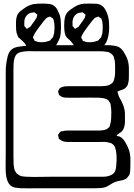

<svg xmlns="http://www.w3.org/2000/svg" viewBox="-20 -986 748 1071"><path d="M707 -47Q706 -37 705.5 -26.5Q705 -16 700 -8L693 1Q692 2 690 4.5Q688 7 686 9Q683 12 677 14Q665 20 652 21.5Q639 23 626 28Q621 29 616 32Q611 35 606 37Q596 42 587.5 48Q579 54 568 58Q555 62 540.5 63Q526 64 512 64H198Q176 64 146.5 64.5Q117 65 94 64Q80 63 65 60.5Q50 58 38 48Q28 39 22.5 25Q17 11 15 -2Q12 -17 11.5 -40.5Q11 -64 11.5 -87.5Q12 -111 12 -126V-552Q12 -572 12 -591.5Q12 -611 15 -630Q17 -650 23.5 -674Q30 -698 46 -711Q56 -719 69.5 -722.5Q83 -726 95 -727Q115 -730 136 -732Q157 -734 178 -734Q187 -734 218 -734Q249 -734 291 -734Q333 -734 374.5 -734Q416 -734 447 -734Q478 -734 487 -734H588Q607 -733 625.5 -729.5Q644 -726 658 -712Q663 -707 667.5 -700Q672 -693 676 -686Q683 -674 688 -662Q693 -650 696 -636Q699 -620 699 -602Q699 -584 699 -567Q699 -555 698.5 -543Q698 -531 694 -519Q693 -517 692.5 -513.5Q692 -510 690 -508Q688 -504 683 -498.5Q678 -493 674 -491Q670 -488 663.5 -486Q657 -484 652 -482Q649 -481 646 -480Q643 -479 640 -477Q639 -476 637.5 -476Q636 -476 635 -475Q634 -474 636 -472L639 -461Q642 -448 649 -437Q656 -426 661 -414Q666 -404 669.5 -393.5Q673 -383 675 -372Q677 -360 677 -348Q677 -336 677 -324Q677 -315 677 -305.5Q677 -296 675 -287Q673 -274 666.5 -262.5Q660 -251 649 -245Q645 -242 641 -240Q637 -238 634 -233Q630 -229 630 -228Q630 -227 635 -227Q639 -226 643 -225.5Q647 -225 650 -223Q660 -218 667 -209.5Q674 -201 679 -192Q687 -179 694 -163.5Q701 -148 704 -132Q708 -113 707.5 -91.5Q707 -70 707 -47ZM55 -588V-172Q55 -150 55 -120.5Q55 -91 56 -68Q57 -57 59 -47Q61 -37 67 -27Q69 -26 70.5 -23Q72 -20 73 -18Q75 -17 77.5 -15.5Q80 -14 82 -12Q84 -11 86.5 -9Q89 -7 92 -6Q101 -2 111 -1.5Q121 -1 131 0Q146 1 169 1Q192 1 215.5 0.5Q239 0 254 0H520Q537 0 555 0Q573 0 589 -5Q597 -8 605 -12.5Q613 -17 618 -24Q623 -31 625 -40Q627 -49 628 -57Q630 -74 630.5 -93Q631 -112 629 -129Q628 -145 623 -160.5Q618 -176 604 -185Q602 -187 599 -187.5Q596 -188 594 -189Q579 -194 563 -194.5Q547 -195 531 -194H389Q372 -194 352 -194.5Q332 -195 318 -205Q316 -207 313 -209Q310 -211 308 -212Q307 -215 306.5 -220Q306 -225 305 -228Q303 -232 304 -234Q304 -235 307 -238Q309 -241 312 -245.5Q315 -250 318 -252Q322 -254 328 -254Q339 -257 349 -257.5Q359 -258 369 -258H508Q522 -258 535 -258Q548 -258 561 -261Q564 -262 568 -263Q572 -264 574 -265Q576 -266 578 -267.5Q580 -269 581 -270Q583 -272 586.5 -274.5Q590 -277 591 -280Q593 -282 593 -285.5Q593 -289 594 -291Q597 -299 598 -307Q599 -315 600 -323Q601 -341 601 -359.5Q601 -378 598 -396Q597 -399 597 -402.5Q597 -406 595 -409Q594 -412 592 -415Q590 -418 588 -421Q587 -423 586 -425Q585 -427 583 -428Q581 -430 578 -431Q575 -432 573 -433Q563 -438 552.5 -439Q542 -440 531 -441Q509 -442 478 -441.5Q447 -441 424 -441H363Q355 -441 345 -441.5Q335 -442 327 -445Q324 -446 320.5 -448.5Q317 -451 314 -453Q313 -454 311.5 -454.5Q310 -455 309 -456Q308 -458 307.5 -462.5Q307 -467 306 -469Q304 -473 304 -477Q304 -479 307 -482Q309 -485 311 -489.5Q313 -494 315 -495Q317 -497 321.5 -498.5Q326 -500 329 -501Q336 -504 344.5 -504.5Q353 -505 361 -505H542Q553 -505 566.5 -506.5Q580 -508 590 -512Q592 -513 594.5 -515Q597 -517 599 -518Q601 -520 603.5 -521Q606 -522 607 -523Q612 -529 615 -537.5Q618 -546 619 -553Q622 -567 622 -582Q622 -597 622 -611Q622 -623 621.5 -635Q621 -647 617 -659Q617 -663 615 -669Q605 -688 583 -696Q579 -697 575 -697Q571 -697 567 -698Q555 -700 543 -700Q531 -700 519 -700H181Q163 -700 144.5 -700.5Q126 -701 109 -698Q101 -697 92 -694.5Q83 -692 76 -686Q70 -682 66 -674Q62 -666 60 -659Q56 -643 55.5 -625Q55 -607 55 -588ZM588 -809Q586 -787 579 -765.5Q572 -744 555 -726Q549 -720 542 -714Q535 -708 527 -705Q514 -700 498 -700Q482 -700 468 -700Q448 -700 431 -704Q429 -705 426 -705Q423 -705 421 -706Q405 -714 396.5 -727.5Q388 -741 377 -754Q370 -762 361 -769Q352 -776 347 -785Q343 -793 341.5 -801.5Q340 -810 339 -818Q338 -831 338 -844Q338 -857 339 -869Q340 -880 342.5 -890.5Q345 -901 351 -910Q355 -917 361.5 -923Q368 -929 374 -933Q385 -941 397 -948.5Q409 -956 422 -960Q436 -965 451.5 -965.5Q467 -966 482 -966Q498 -966 516.5 -965Q535 -964 549 -954Q559 -947 566 -935Q573 -923 577 -912Q586 -890 588 -861.5Q590 -833 588 -809ZM315 -778Q308 -759 297 -740Q286 -721 268 -710Q252 -702 232 -701Q212 -700 195 -700Q182 -701 167 -703Q152 -705 141 -714Q132 -720 127 -730Q122 -740 115 -748Q110 -754 103.5 -759.5Q97 -765 90 -771Q89 -773 86.5 -774.5Q84 -776 82 -778Q81 -780 80 -783Q79 -786 78 -788Q71 -803 70 -819.5Q69 -836 69 -852Q69 -860 69.5 -868Q70 -876 71 -884Q72 -889 74 -894.5Q76 -900 77 -904Q84 -916 95 -925Q106 -934 117 -941Q128 -949 140.5 -954.5Q153 -960 166 -963Q180 -965 193.5 -965.5Q207 -966 220 -966Q238 -966 257 -963.5Q276 -961 289 -947Q295 -941 299.5 -932.5Q304 -924 307 -916Q316 -901 318.5 -874.5Q321 -848 320 -821.5Q319 -795 315 -778ZM184 -887 187 -899Q187 -901 188 -902.5Q189 -904 188 -905Q187 -906 183 -908Q181 -910 177.5 -913Q174 -916 172 -917Q171 -918 168 -917Q165 -916 163 -916Q160 -915 156 -915Q152 -915 149 -914Q128 -906 119 -883Q114 -868 116 -851Q116 -849 115.5 -845.5Q115 -842 116 -840Q117 -839 119 -837Q121 -835 122 -834Q123 -833 125.5 -829.5Q128 -826 129 -825Q131 -825 132.5 -826Q134 -827 135 -828Q137 -830 139.5 -831.5Q142 -833 145 -834Q149 -836 151.5 -840Q154 -844 157 -848Q164 -857 170.5 -866.5Q177 -876 184 -887ZM453 -887 456 -899Q456 -901 457 -902.5Q458 -904 457 -905Q456 -906 452 -908Q450 -910 446.5 -913Q443 -916 441 -917Q440 -918 437 -917Q434 -916 432 -916Q429 -915 425 -915Q421 -915 418 -914Q397 -906 388 -883Q383 -868 385 -851Q385 -849 384.5 -845.5Q384 -842 385 -840Q386 -839 388 -837Q390 -835 391 -834Q392 -833 394.5 -829.5Q397 -826 398 -825Q400 -825 401.5 -826Q403 -827 404 -828Q406 -830 408.5 -831.5Q411 -833 414 -834Q418 -836 420.5 -840Q423 -844 426 -848Q433 -857 439.5 -866.5Q446 -876 453 -887ZM194 -829Q187 -819 180 -809Q173 -799 168 -788Q167 -786 165.5 -782.5Q164 -779 164 -777Q164 -775 165.5 -773Q167 -771 168 -769Q170 -767 171 -763.5Q172 -760 173 -758Q177 -756 181 -756Q191 -751 199 -751Q211 -750 223 -751Q235 -752 247 -756L257 -759Q260 -761 262.5 -764Q265 -767 267 -770Q269 -771 271 -773Q273 -775 274 -776Q276 -779 277 -783Q278 -787 279 -791Q283 -800 283 -810.5Q283 -821 284 -831Q284 -839 283.5 -848.5Q283 -858 281 -866Q280 -869 279 -874Q278 -879 276 -882Q275 -884 272 -885.5Q269 -887 267 -888Q262 -893 260 -893Q259 -894 256 -892.5Q253 -891 251 -891Q246 -889 242.5 -887.5Q239 -886 235 -881Q224 -869 214.5 -856Q205 -843 194 -829ZM463 -829Q456 -819 449 -809Q442 -799 437 -788Q436 -786 434.5 -782.5Q433 -779 433 -777Q433 -775 434.5 -773Q436 -771 437 -769Q439 -767 440 -763.5Q441 -760 442 -758Q446 -756 450 -756Q460 -751 468 -751Q480 -750 492 -751Q504 -752 516 -756L526 -759Q529 -761 531.5 -764Q534 -767 536 -770Q538 -771 540 -773Q542 -775 543 -776Q545 -779 546 -783Q547 -787 548 -791Q552 -800 552 -810.5Q552 -821 553 -831Q553 -839 552.5 -848.5Q552 -858 550 -866Q549 -869 548 -874Q547 -879 545 -882Q544 -884 541 -885.5Q538 -887 536 -888Q531 -893 529 -893Q528 -894 525 -892.5Q522 -891 520 -891Q515 -889 511.5 -887.5Q508 -886 504 -881Q493 -869 483.5 -856Q474 -843 463 -829Z"/></svg>

Font: Rubik Vinyl
Style: Regular
Weight: 400
Designer: Hubert and Fischer, NaN
Foundry: Hubert and Fischer, NaN
Version: Version 2.200